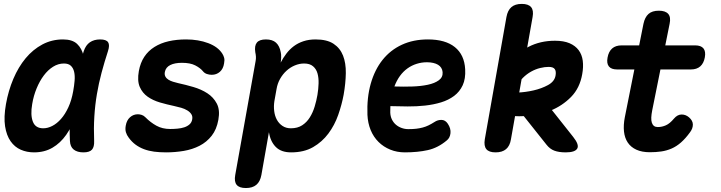

<svg xmlns="http://www.w3.org/2000/svg" viewBox="-20 -759 3640 969"><path d="M151.6 10Q115.6 10 84.8 -3.4Q54.1 -16.8 33.5 -46.1Q12.9 -75.3 5.6 -121.6Q-1.6 -167.8 10.1 -233.8Q22.1 -301.4 47.4 -361.2Q72.8 -420.9 109.4 -465Q146.1 -509.1 193.7 -534.6Q241.4 -560 298 -560Q345.3 -560 369.2 -537.3Q393.1 -514.5 401.5 -477.7Q409.9 -440.9 406.3 -394.3Q402.7 -347.7 394.3 -301Q382.5 -234.1 362.9 -177.2Q343.4 -120.4 314.1 -78.6Q284.8 -36.8 244.6 -13.4Q204.4 10 151.6 10ZM198.3 -111.5Q220.9 -111.5 244.1 -123.5Q267.3 -135.4 287.9 -158.8Q308.6 -182.1 324.8 -217.1Q341.1 -252.1 349.4 -298.9Q354.4 -326.4 356.5 -351.7Q358.6 -377.1 354.2 -396.2Q349.9 -415.3 337.8 -426.9Q325.8 -438.5 302.6 -438.5Q273.7 -438.5 247.7 -422.1Q221.8 -405.8 201.1 -378.1Q180.3 -350.4 164.9 -313.2Q149.4 -276 142.5 -233.9Q132.9 -179 145.8 -145.3Q158.6 -111.5 198.3 -111.5ZM402.6 -500.6Q412.7 -531.2 433.6 -545.6Q454.6 -560 485.4 -560Q516.4 -560 525.7 -545.6Q534.9 -531.3 524.8 -500.6Q506.9 -445.8 492.6 -392.1Q478.3 -338.5 469 -283.5Q459.6 -228.5 456.1 -170.5Q452.5 -112.5 455.1 -48Q456.4 -17.6 444.2 -3.8Q431.9 10 401.2 10Q369.8 10 352 -4.2Q334.2 -18.3 332.9 -48Q330 -112.5 333.5 -170.5Q337.1 -228.5 346.6 -283.5Q356.1 -338.5 370.5 -392.1Q385 -445.8 402.6 -500.6Z M818.3 10Q785.5 10 757.8 6.4Q730.1 2.7 706.7 -6.1Q683.4 -14.9 664.2 -29Q645.1 -43.1 629.8 -64Q619.7 -77.1 615.4 -91.8Q611.2 -106.5 614.6 -124.7Q619.3 -152.3 636.3 -167.3Q653.3 -182.3 675.7 -182.3Q685.3 -182.3 695.4 -179Q705.5 -175.7 713.8 -167.1Q739.4 -141.2 769.4 -124.6Q799.3 -108 838.9 -108Q856.6 -108 875.4 -109.7Q894.2 -111.3 909.7 -116.4Q925.3 -121.4 936.4 -131.2Q947.5 -141 950.1 -157Q952.7 -172 945.5 -182.9Q938.4 -193.9 925.1 -201.9Q911.9 -210 894.4 -215.1Q876.9 -220.2 859.2 -223.9Q822.7 -231.6 787.2 -241.9Q751.8 -252.3 725.2 -271Q698.7 -289.7 685.3 -320.4Q672 -351.2 680.7 -400.4Q688.4 -442.4 708.3 -472.4Q728.3 -502.5 759.5 -522Q790.7 -541.6 831 -550.8Q871.3 -560 919 -560Q981.2 -560 1030.9 -541.3Q1080.6 -522.6 1102.4 -487.6Q1108.1 -478.7 1111.2 -467.3Q1114.3 -455.8 1110.9 -439Q1106.8 -411.8 1089.7 -396.6Q1072.7 -381.5 1048.5 -381.5Q1036 -381.5 1023.8 -385.7Q1011.6 -389.9 1003.6 -400.2Q989.9 -416.5 964.9 -429.2Q939.9 -442 898.1 -442Q880.3 -442 865.4 -439.2Q850.5 -436.4 839.4 -430.8Q828.3 -425.3 821.3 -416.6Q814.3 -407.9 812 -395.8Q809.4 -382.1 814.8 -372.4Q820.1 -362.8 830.4 -356.6Q840.7 -350.3 853.5 -346.4Q866.2 -342.4 879.4 -339.4Q916.4 -331.4 955.9 -319.9Q995.3 -308.4 1026.3 -288.4Q1057.2 -268.4 1074.2 -236.2Q1091.1 -204 1082.1 -154.6Q1073.4 -105.7 1048.3 -73.8Q1023.2 -41.9 987.3 -23.4Q951.3 -4.9 907.5 2.6Q863.7 10 818.3 10Z M1396.5 -443Q1409.1 -467.3 1425.4 -488.7Q1441.7 -510.1 1462.9 -526Q1484.1 -541.9 1511.4 -550.9Q1538.7 -560 1572.6 -560Q1630.1 -560 1663.3 -538.1Q1696.4 -516.2 1711.3 -478.4Q1726.1 -440.6 1725.3 -389.8Q1724.5 -338.9 1714.4 -281.4Q1705.1 -230.9 1686.9 -179Q1668.7 -127.1 1637.3 -85Q1605.9 -42.9 1560 -16.4Q1514.1 10 1449 10Q1398.9 10 1371.8 -17.4Q1344.6 -44.8 1337.3 -91.9L1299.2 124Q1293.1 157.5 1273.8 173.7Q1254.5 190 1221 190Q1187.5 190 1174.3 173.7Q1161.1 157.5 1167.2 124L1270 -450.8Q1272.3 -462.3 1271.6 -473.1Q1271 -483.9 1268.4 -495.4Q1263.4 -528.2 1276.4 -544.1Q1289.4 -560 1322.2 -560Q1355 -560 1373 -543.7Q1390.9 -527.5 1396.9 -495.4Q1399.5 -484.9 1399 -469.2Q1398.5 -453.5 1396.5 -443ZM1514.7 -438.5Q1491.2 -438.5 1468.1 -428.9Q1444.9 -419.3 1426.1 -402.1Q1407.2 -385 1393.8 -361.4Q1380.4 -337.9 1375.7 -309.7L1364.8 -248.7Q1360.8 -223.3 1363.8 -198.8Q1366.7 -174.2 1377.3 -154.7Q1387.9 -135.2 1405.8 -123.4Q1423.7 -111.5 1447.9 -111.5Q1481.8 -111.5 1505 -126.7Q1528.3 -141.9 1543.6 -166.5Q1559 -191.1 1568.1 -221.3Q1577.2 -251.4 1582.1 -280.3Q1587 -309.5 1587.8 -337.7Q1588.7 -366 1582.4 -388.4Q1576.2 -410.8 1559.8 -424.6Q1543.5 -438.5 1514.7 -438.5Z M2240 -134.6Q2256.1 -110.4 2253.5 -86.7Q2250.9 -62.9 2234.8 -50.3Q2190.1 -12.7 2139.1 -1.4Q2088.1 10 2023.6 10Q1983.6 10 1949.5 -3.9Q1915.5 -17.7 1890.3 -42.7Q1865.1 -67.7 1850.7 -102.6Q1836.4 -137.4 1834.4 -179.4Q1831.1 -265.9 1851 -336.3Q1870.9 -406.7 1910.5 -456.5Q1950.2 -506.4 2008.1 -533.2Q2066.1 -560 2139.6 -560Q2227.6 -560 2275.7 -521.2Q2323.8 -482.4 2327.7 -409.2Q2330.3 -361.5 2315.2 -328.8Q2300 -296.1 2271.9 -275Q2243.8 -254 2206.1 -242.4Q2168.3 -230.9 2125.5 -226.2Q2082.7 -221.5 2037.5 -221.8Q1992.3 -222.1 1950.2 -223.4Q1949.9 -215.6 1949.8 -207.5Q1949.6 -199.4 1949.6 -191Q1950.3 -171.6 1957.9 -156.1Q1965.5 -140.6 1977.9 -129.9Q1990.3 -119.2 2006.7 -113.3Q2023 -107.3 2040.5 -107.3Q2063.5 -107.3 2080.8 -109.3Q2098.1 -111.3 2113.6 -115.5Q2129 -119.6 2143.3 -126.6Q2157.6 -133.6 2173.3 -143.6Q2188.6 -154 2207.9 -153.9Q2227.3 -153.7 2240 -134.6ZM1970.5 -322.6Q2015.7 -321 2060.1 -322.4Q2104.5 -323.8 2139.3 -331.3Q2174 -338.7 2194.8 -354Q2215.7 -369.2 2213.8 -395Q2212.8 -407.2 2206.8 -416.6Q2200.9 -426 2190.7 -432.1Q2180.6 -438.2 2166.3 -441.5Q2152 -444.8 2134.7 -444.8Q2107.9 -444.8 2082.9 -436.9Q2057.8 -429.1 2036.4 -413.7Q2014.9 -398.3 1998.3 -375.4Q1981.7 -352.6 1970.5 -322.6Z M2872.9 -67.9Q2904.3 -28.4 2893.2 -9.2Q2882.1 10 2835.1 10Q2800.4 10 2777.7 1.4Q2755 -7.1 2738.1 -28.8L2566.6 -244.5L2711.1 -272.2ZM2558.7 -56Q2553.3 -22.5 2534 -6.3Q2514.7 10 2481.2 10Q2447.7 10 2434.5 -6.3Q2421.3 -22.5 2426.7 -56L2536 -673.3Q2542.1 -706.8 2560.9 -723Q2579.7 -739.3 2613.2 -739.3Q2646.7 -739.3 2660.4 -723Q2674.1 -706.8 2668 -673.3ZM2527.7 -293.3Q2550.5 -290 2591.5 -291.8Q2632.6 -293.5 2673 -302.8Q2713.5 -312.1 2745.7 -329.7Q2778 -347.2 2783.6 -376.6Q2787.8 -399 2779.9 -410.2Q2772.1 -421.4 2748.9 -421.4Q2729.5 -421.4 2706.3 -415.8Q2683.2 -410.3 2660.6 -397.7Q2638.1 -385.2 2618.8 -366Q2599.5 -346.8 2586.7 -319.2L2542.6 -419.7Q2588.4 -492.1 2647.6 -522.8Q2706.9 -553.4 2780.8 -553.4Q2825.1 -553.4 2854.5 -540.8Q2883.8 -528.1 2900.4 -505.8Q2917 -483.4 2921.1 -452.5Q2925.1 -421.7 2918.4 -384.9Q2906.3 -314.7 2862 -269.6Q2817.6 -224.5 2758.2 -200.7Q2698.8 -177 2632.6 -173.2Q2566.5 -169.4 2509.8 -180.8Z M3488.1 -530Q3517.9 -530 3530.3 -514.7Q3542.6 -499.4 3537.2 -469.6Q3531.8 -439.8 3514.2 -424.1Q3496.6 -408.5 3466.8 -408.5H3094.2Q3065.1 -408.5 3052.9 -423.8Q3040.8 -439.1 3046.2 -468.2Q3051.6 -498.7 3069.3 -514.3Q3087.1 -530 3117.6 -530ZM3227.5 -639Q3234.6 -672.5 3253 -688.7Q3271.5 -705 3305 -705Q3338.5 -705 3352.6 -688.7Q3366.6 -672.5 3359.5 -639L3271.8 -203Q3267.6 -181.8 3266.9 -166Q3266.2 -150.2 3269.9 -139.4Q3273.6 -128.5 3280.9 -123.2Q3288.1 -117.8 3299.9 -117.8Q3320.9 -117.8 3340.8 -126.7Q3360.6 -135.5 3381.6 -160.6Q3398.6 -180.7 3419.5 -181.1Q3440.4 -181.4 3457.3 -166.9Q3476.6 -150.3 3476.8 -130.5Q3476.9 -110.7 3462.6 -91.6Q3439.8 -60.1 3417 -40.1Q3394.2 -20.1 3369.4 -9.3Q3344.5 1.5 3317.4 5.4Q3290.2 9.3 3259.7 9.3Q3219.9 9.3 3191.9 -3.4Q3164 -16.1 3148.4 -39.3Q3132.8 -62.5 3129.2 -95.1Q3125.7 -127.6 3133.4 -167.3Z"/></svg>

Font: Maple Mono
Style: Italic
Weight: 400
Italic angle: -10°
Monospace: yes
Designer: subframe7536
Version: Version 7.300